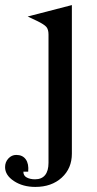

<svg xmlns="http://www.w3.org/2000/svg" viewBox="-96 -500 382 756"><path d="M13 -435 187 -480V105Q187 163 147 199.5Q107 236 43 236Q-6 236 -41 213Q-76 190 -76 158Q-76 138 -63 124Q-50 110 -32 110Q-7 110 5.5 127.5Q18 145 15 176H-4Q-4 192 9.5 199Q23 206 42 206Q68 206 81.5 189.5Q95 173 95 141V-364Q95 -384 86.5 -394Q78 -404 49 -418Z"/></svg>

Font: Redaction
Style: Regular
Weight: 400
Designer: Jeremy Mickel / Forest Young
Foundry: MCKL
Version: Version 2.001; Redaction